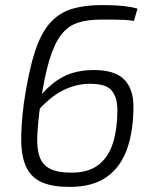

<svg xmlns="http://www.w3.org/2000/svg" viewBox="-20 -722 607 754"><path d="M253 12Q187 12 146 -5.5Q105 -23 85 -62Q65 -101 63.5 -164Q62 -227 74 -319Q92 -441 116.5 -517Q141 -593 177.5 -633Q214 -673 263.5 -687.5Q313 -702 378 -702Q392 -702 415.5 -701.5Q439 -701 467.5 -698Q496 -695 520 -688L506 -640Q486 -643 466 -644Q446 -645 424 -645Q402 -645 375 -645Q323 -645 285 -632.5Q247 -620 220 -585Q193 -550 173.5 -485Q154 -420 139 -316Q129 -242 126.5 -190.5Q124 -139 135.5 -106.5Q147 -74 177 -59Q207 -44 261 -44Q329 -44 368.5 -76Q408 -108 424.5 -163.5Q441 -219 441 -290Q441 -338 419.5 -365.5Q398 -393 333 -393Q279 -393 226 -366.5Q173 -340 112 -269L111 -311Q149 -363 185.5 -392.5Q222 -422 261.5 -434.5Q301 -447 348 -447Q431 -447 467.5 -410Q504 -373 504 -304Q504 -208 479 -137Q454 -66 399 -27Q344 12 253 12Z"/></svg>

Font: Exo 2 Light
Style: Italic
Weight: 300
Italic angle: -8°
Designer: Natanael Gama
Foundry: Natanael Gama
Version: Version 2.010